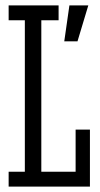

<svg xmlns="http://www.w3.org/2000/svg" viewBox="-20 -691 369 711"><path d="M12 -616H72V-55H12V0H313V-211H260V-55H133V-616H197V-671H12ZM307 -671H237L218 -538H267Z"/></svg>

Font: Stint Ultra Condensed
Style: Regular
Weight: 400
Width: 1
Designer: Astigmatic (AOETI)
Foundry: Astigmatic (AOETI)
Version: Version 1.000